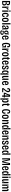

<svg xmlns="http://www.w3.org/2000/svg" viewBox="7555 -8300 905 16055"><g transform="rotate(90 8007.5 -272.5)"><path d="M60 0V-660H231Q264 -660 297 -652.5Q330 -645 357.5 -625.5Q385 -606 402 -572Q419 -538 419 -486Q419 -444 406.5 -415Q394 -386 368 -368.5Q342 -351 302 -345V-332Q374 -325 408.5 -284.5Q443 -244 443 -173Q443 -117 421.5 -78Q400 -39 356.5 -19.5Q313 0 246 0ZM164 -86H241Q291 -86 313.5 -110.5Q336 -135 336 -182Q336 -237 306 -268Q276 -299 222 -299H164ZM164 -373H210Q265 -373 290 -397.5Q315 -422 315 -474Q315 -525 292 -550Q269 -575 219 -575H164Z M531 0V-314V-528H620L618 -347H636Q641 -411 658 -453.5Q675 -496 701.5 -517.5Q728 -539 759 -539Q765 -539 770.5 -538.5Q776 -538 782 -536L777 -418Q773 -419 767.5 -419.5Q762 -420 758 -420Q730 -420 704.5 -396.5Q679 -373 661 -331Q643 -289 640 -233V0Z M854 0V-528H959V0ZM905 -596Q871 -596 854 -609.5Q837 -623 837 -650Q837 -677 854.5 -691Q872 -705 905 -705Q940 -705 957 -691Q974 -677 974 -651Q974 -623 956.5 -609.5Q939 -596 905 -596Z M1238 12Q1183 12 1146.5 -9.5Q1110 -31 1088.5 -68.5Q1067 -106 1058 -155Q1049 -204 1049 -259Q1049 -316 1058.5 -367Q1068 -418 1089.5 -457Q1111 -496 1146.5 -518.5Q1182 -541 1234 -541Q1291 -541 1328 -514.5Q1365 -488 1382 -446Q1399 -404 1395 -356L1295 -343Q1296 -373 1289.5 -399Q1283 -425 1268.5 -440Q1254 -455 1231 -455Q1211 -455 1197 -442.5Q1183 -430 1173.5 -406.5Q1164 -383 1159.5 -347.5Q1155 -312 1155 -266Q1155 -205 1163 -161Q1171 -117 1189 -94Q1207 -71 1235 -71Q1261 -71 1277 -89.5Q1293 -108 1300.5 -137Q1308 -166 1306 -200L1405 -193Q1409 -158 1402.5 -122Q1396 -86 1377 -56Q1358 -26 1323.5 -7Q1289 12 1238 12Z M1641 13Q1580 13 1540 -20Q1500 -53 1480.5 -115.5Q1461 -178 1461 -266Q1461 -360 1482 -420.5Q1503 -481 1543.5 -511Q1584 -541 1643 -541Q1702 -541 1742 -511.5Q1782 -482 1802.5 -422Q1823 -362 1823 -269Q1823 -176 1802 -113Q1781 -50 1740.5 -18.5Q1700 13 1641 13ZM1642 -71Q1666 -71 1683 -92Q1700 -113 1708.5 -156Q1717 -199 1717 -265Q1717 -334 1708 -376Q1699 -418 1682 -437Q1665 -456 1642 -456Q1619 -456 1602 -437Q1585 -418 1576 -376Q1567 -334 1567 -264Q1567 -166 1586 -118.5Q1605 -71 1642 -71Z M1914 0V-697H2018V0Z M2216 11Q2187 11 2160.5 -3Q2134 -17 2117.5 -47Q2101 -77 2101 -123Q2101 -159 2112 -185.5Q2123 -212 2143.5 -231.5Q2164 -251 2190.5 -265.5Q2217 -280 2248 -294Q2274 -306 2293.5 -316.5Q2313 -327 2324 -343Q2335 -359 2335 -386Q2335 -418 2320.5 -436.5Q2306 -455 2277 -455Q2254 -455 2239 -442Q2224 -429 2218.5 -404.5Q2213 -380 2216 -345L2117 -353Q2113 -395 2121.5 -430Q2130 -465 2151 -489.5Q2172 -514 2205 -527.5Q2238 -541 2283 -541Q2340 -541 2374 -519Q2408 -497 2423 -454.5Q2438 -412 2438 -348V-200Q2439 -172 2440.5 -136Q2442 -100 2445 -64Q2448 -28 2451 0H2358Q2354 -33 2352 -65.5Q2350 -98 2348 -130H2334Q2325 -82 2309 -50.5Q2293 -19 2270 -4Q2247 11 2216 11ZM2252 -78Q2268 -78 2280 -86Q2292 -94 2302.5 -108.5Q2313 -123 2320.5 -143.5Q2328 -164 2335 -188V-298L2366 -305Q2357 -289 2341.5 -278Q2326 -267 2307.5 -257.5Q2289 -248 2270 -238.5Q2251 -229 2235.5 -216Q2220 -203 2210 -185Q2200 -167 2200 -141Q2200 -110 2215 -94Q2230 -78 2252 -78Z M2686 160Q2633 160 2595.5 146Q2558 132 2538.5 106.5Q2519 81 2519 48Q2519 5 2548 -24.5Q2577 -54 2627 -65V-80Q2593 -78 2571.5 -89.5Q2550 -101 2550 -126Q2550 -152 2571 -167.5Q2592 -183 2625 -193V-209Q2579 -216 2554 -256Q2529 -296 2529 -350Q2529 -403 2551 -442.5Q2573 -482 2614 -505Q2655 -528 2710 -528H2891V-445L2767 -470V-453Q2818 -440 2839.5 -407Q2861 -374 2861 -331Q2861 -289 2841.5 -253.5Q2822 -218 2786 -197.5Q2750 -177 2701 -177Q2692 -177 2677.5 -178.5Q2663 -180 2650 -183Q2634 -168 2628 -158.5Q2622 -149 2622 -143Q2622 -135 2629 -131Q2636 -127 2648.5 -126Q2661 -125 2678 -125H2735Q2749 -125 2775.5 -123Q2802 -121 2829.5 -109.5Q2857 -98 2876 -72.5Q2895 -47 2895 -1Q2895 54 2867 90Q2839 126 2791.5 143Q2744 160 2686 160ZM2690 73Q2728 73 2751 63Q2774 53 2785 35.5Q2796 18 2796 -3Q2796 -24 2787 -36Q2778 -48 2764.5 -53.5Q2751 -59 2736.5 -60Q2722 -61 2712 -61H2663Q2633 -45 2618 -27.5Q2603 -10 2603 14Q2603 35 2613.5 48Q2624 61 2644 67Q2664 73 2690 73ZM2697 -247Q2729 -247 2745 -274Q2761 -301 2761 -347Q2761 -394 2744.5 -422Q2728 -450 2697 -450Q2664 -450 2647 -421Q2630 -392 2630 -347Q2630 -317 2637.5 -294.5Q2645 -272 2660.5 -259.5Q2676 -247 2697 -247Z M3135 12Q3080 12 3043.5 -9.5Q3007 -31 2986.5 -68.5Q2966 -106 2957.5 -154.5Q2949 -203 2949 -256Q2949 -311 2957 -361.5Q2965 -412 2985 -452.5Q3005 -493 3040 -517Q3075 -541 3128 -541Q3177 -541 3210 -519.5Q3243 -498 3262 -460Q3281 -422 3287.5 -370.5Q3294 -319 3290 -259L3027 -252V-311L3212 -316L3194 -291Q3197 -347 3189.5 -383Q3182 -419 3166.5 -436.5Q3151 -454 3127 -454Q3101 -454 3085 -432.5Q3069 -411 3061 -368.5Q3053 -326 3053 -264Q3053 -170 3071 -120Q3089 -70 3133 -70Q3149 -70 3162 -77Q3175 -84 3184 -98Q3193 -112 3197.5 -133Q3202 -154 3200 -181L3296 -175Q3300 -146 3294 -113Q3288 -80 3270 -51.5Q3252 -23 3219 -5.5Q3186 12 3135 12Z M3726 12Q3669 12 3631.5 -30Q3594 -72 3576.5 -148.5Q3559 -225 3559 -330Q3559 -400 3569 -462Q3579 -524 3602 -571.5Q3625 -619 3665.5 -645.5Q3706 -672 3769 -672Q3825 -672 3860.5 -651.5Q3896 -631 3914 -596.5Q3932 -562 3936.5 -518.5Q3941 -475 3935 -430L3835 -421Q3841 -475 3833.5 -511.5Q3826 -548 3808 -567Q3790 -586 3764 -586Q3732 -586 3710 -558Q3688 -530 3677 -473.5Q3666 -417 3666 -330Q3666 -258 3672.5 -209Q3679 -160 3691 -130.5Q3703 -101 3719.5 -87.5Q3736 -74 3755 -74Q3781 -74 3800 -94.5Q3819 -115 3830.5 -153Q3842 -191 3844 -243H3763V-323H3942V-230L3943 0H3867L3882 -190H3866Q3862 -128 3846.5 -82Q3831 -36 3801.5 -12Q3772 12 3726 12Z M4046 0V-314V-528H4135L4133 -347H4151Q4156 -411 4173 -453.5Q4190 -496 4216.5 -517.5Q4243 -539 4274 -539Q4280 -539 4285.5 -538.5Q4291 -538 4297 -536L4292 -418Q4288 -419 4282.5 -419.5Q4277 -420 4273 -420Q4245 -420 4219.5 -396.5Q4194 -373 4176 -331Q4158 -289 4155 -233V0Z M4518 13Q4457 13 4417 -20Q4377 -53 4357.5 -115.5Q4338 -178 4338 -266Q4338 -360 4359 -420.5Q4380 -481 4420.5 -511Q4461 -541 4520 -541Q4579 -541 4619 -511.5Q4659 -482 4679.5 -422Q4700 -362 4700 -269Q4700 -176 4679 -113Q4658 -50 4617.5 -18.5Q4577 13 4518 13ZM4519 -71Q4543 -71 4560 -92Q4577 -113 4585.5 -156Q4594 -199 4594 -265Q4594 -334 4585 -376Q4576 -418 4559 -437Q4542 -456 4519 -456Q4496 -456 4479 -437Q4462 -418 4453 -376Q4444 -334 4444 -264Q4444 -166 4463 -118.5Q4482 -71 4519 -71Z M4931 8Q4870 8 4836.5 -27.5Q4803 -63 4803 -138V-443H4754V-527H4776Q4805 -527 4817.5 -537Q4830 -547 4833 -570L4841 -633H4906V-528H4983V-441H4906V-156Q4906 -124 4916 -108Q4926 -92 4948 -92Q4954 -92 4964 -94.5Q4974 -97 4987 -100V0Q4971 4 4957.5 6Q4944 8 4931 8Z M5229 12Q5174 12 5137.5 -9.5Q5101 -31 5080.5 -68.5Q5060 -106 5051.5 -154.5Q5043 -203 5043 -256Q5043 -311 5051 -361.5Q5059 -412 5079 -452.5Q5099 -493 5134 -517Q5169 -541 5222 -541Q5271 -541 5304 -519.5Q5337 -498 5356 -460Q5375 -422 5381.5 -370.5Q5388 -319 5384 -259L5121 -252V-311L5306 -316L5288 -291Q5291 -347 5283.5 -383Q5276 -419 5260.5 -436.5Q5245 -454 5221 -454Q5195 -454 5179 -432.5Q5163 -411 5155 -368.5Q5147 -326 5147 -264Q5147 -170 5165 -120Q5183 -70 5227 -70Q5243 -70 5256 -77Q5269 -84 5278 -98Q5287 -112 5291.5 -133Q5296 -154 5294 -181L5390 -175Q5394 -146 5388 -113Q5382 -80 5364 -51.5Q5346 -23 5313 -5.5Q5280 12 5229 12Z M5629 13Q5575 13 5539.5 -3.5Q5504 -20 5485 -47Q5466 -74 5461.5 -107Q5457 -140 5464 -173L5559 -180Q5556 -148 5561.5 -123Q5567 -98 5584 -83.5Q5601 -69 5631 -69Q5667 -69 5683.5 -88Q5700 -107 5700 -134Q5700 -158 5688 -175Q5676 -192 5653.5 -205Q5631 -218 5601 -233Q5575 -245 5550 -259.5Q5525 -274 5504 -292.5Q5483 -311 5471 -337Q5459 -363 5459 -399Q5459 -441 5477.5 -473Q5496 -505 5532.5 -523Q5569 -541 5623 -541Q5681 -541 5719.5 -519Q5758 -497 5775.5 -458Q5793 -419 5787 -367L5694 -358Q5698 -386 5691.5 -408.5Q5685 -431 5668 -445Q5651 -459 5623 -459Q5593 -459 5576.5 -443Q5560 -427 5560 -401Q5560 -379 5572 -363Q5584 -347 5605.5 -334Q5627 -321 5655 -307Q5685 -292 5712 -276.5Q5739 -261 5759 -242.5Q5779 -224 5790.5 -198.5Q5802 -173 5802 -138Q5802 -99 5784.5 -64.5Q5767 -30 5729.5 -8.5Q5692 13 5629 13Z M6113 147V74Q6113 50 6116 17.5Q6119 -15 6124.5 -52.5Q6130 -90 6137 -126H6119Q6110 -85 6095.5 -54Q6081 -23 6059.5 -5Q6038 13 6007 13Q5969 13 5936.5 -16Q5904 -45 5884 -105.5Q5864 -166 5864 -260Q5864 -353 5883.5 -415Q5903 -477 5935.5 -509Q5968 -541 6007 -541Q6043 -541 6065 -518.5Q6087 -496 6100.5 -461.5Q6114 -427 6119 -391H6136L6133 -527H6218V-253V147ZM6038 -76Q6054 -76 6066 -88.5Q6078 -101 6087 -121Q6096 -141 6101.5 -164.5Q6107 -188 6110 -211Q6113 -234 6113 -251V-266Q6113 -293 6107.5 -324.5Q6102 -356 6092 -384Q6082 -412 6068 -430.5Q6054 -449 6036 -449Q6020 -449 6005 -430Q5990 -411 5980.5 -370Q5971 -329 5971 -262Q5971 -195 5980.5 -154Q5990 -113 6005.5 -94.5Q6021 -76 6038 -76Z M6438 13Q6380 13 6352 -32.5Q6324 -78 6324 -174V-528H6429V-201Q6429 -138 6440 -110Q6451 -82 6475 -82Q6492 -82 6506 -94.5Q6520 -107 6530 -129.5Q6540 -152 6546.5 -183Q6553 -214 6554 -250V-528H6659V-212L6660 0H6572L6576 -148H6559Q6550 -91 6534 -55.5Q6518 -20 6494.5 -3.5Q6471 13 6438 13Z M6937 12Q6882 12 6845.5 -9.5Q6809 -31 6788.5 -68.5Q6768 -106 6759.5 -154.5Q6751 -203 6751 -256Q6751 -311 6759 -361.5Q6767 -412 6787 -452.5Q6807 -493 6842 -517Q6877 -541 6930 -541Q6979 -541 7012 -519.5Q7045 -498 7064 -460Q7083 -422 7089.5 -370.5Q7096 -319 7092 -259L6829 -252V-311L7014 -316L6996 -291Q6999 -347 6991.5 -383Q6984 -419 6968.5 -436.5Q6953 -454 6929 -454Q6903 -454 6887 -432.5Q6871 -411 6863 -368.5Q6855 -326 6855 -264Q6855 -170 6873 -120Q6891 -70 6935 -70Q6951 -70 6964 -77Q6977 -84 6986 -98Q6995 -112 6999.5 -133Q7004 -154 7002 -181L7098 -175Q7102 -146 7096 -113Q7090 -80 7072 -51.5Q7054 -23 7021 -5.5Q6988 12 6937 12Z M7352 0V-115L7482 -271Q7507 -303 7526.5 -332Q7546 -361 7558.5 -388.5Q7571 -416 7578 -442Q7585 -468 7585 -493Q7585 -520 7577 -540Q7569 -560 7554 -571Q7539 -582 7517 -582Q7497 -582 7482 -573Q7467 -564 7457.5 -545Q7448 -526 7446.5 -497Q7445 -468 7451 -428L7350 -440Q7340 -508 7355.5 -560.5Q7371 -613 7412 -643Q7453 -673 7517 -673Q7577 -673 7615.5 -648Q7654 -623 7672.5 -584Q7691 -545 7691 -501Q7691 -457 7676 -415.5Q7661 -374 7636.5 -335Q7612 -296 7584 -260.5Q7556 -225 7530 -193L7453 -94V-88L7690 -89V0Z M7734 -138V-253Q7762 -296 7787.5 -346Q7813 -396 7834.5 -449Q7856 -502 7872 -556Q7888 -610 7898 -661H8069V0H7964V-576H7956Q7944 -513 7924 -452.5Q7904 -392 7878.5 -336.5Q7853 -281 7822 -232V-224H8132V-138Z M8207 147V-253V-528H8292L8289 -391H8306Q8312 -428 8325 -462Q8338 -496 8360.5 -518.5Q8383 -541 8418 -541Q8457 -541 8489.5 -509.5Q8522 -478 8541.5 -416Q8561 -354 8561 -261Q8561 -166 8541 -105.5Q8521 -45 8489 -16Q8457 13 8418 13Q8388 13 8366 -4.5Q8344 -22 8330 -53.5Q8316 -85 8305 -126H8287Q8294 -89 8299.5 -52.5Q8305 -16 8308.5 15Q8312 46 8312 67V147ZM8387 -75Q8404 -75 8419.5 -93.5Q8435 -112 8444.5 -153.5Q8454 -195 8454 -263Q8454 -330 8444.5 -371Q8435 -412 8420 -430.5Q8405 -449 8389 -449Q8372 -449 8357.5 -431.5Q8343 -414 8333 -386Q8323 -358 8317.5 -326Q8312 -294 8312 -265V-251Q8312 -234 8315 -211.5Q8318 -189 8323.5 -165Q8329 -141 8338 -121Q8347 -101 8359.5 -88Q8372 -75 8387 -75Z M8792 8Q8731 8 8697.5 -27.5Q8664 -63 8664 -138V-443H8615V-527H8637Q8666 -527 8678.5 -537Q8691 -547 8694 -570L8702 -633H8767V-528H8844V-441H8767V-156Q8767 -124 8777 -108Q8787 -92 8809 -92Q8815 -92 8825 -94.5Q8835 -97 8848 -100V0Q8832 4 8818.5 6Q8805 8 8792 8Z M9310 12Q9253 12 9213.5 -11.5Q9174 -35 9150.5 -79Q9127 -123 9117 -184.5Q9107 -246 9107 -321Q9107 -401 9118 -465.5Q9129 -530 9153.5 -576Q9178 -622 9217.5 -646.5Q9257 -671 9313 -671Q9364 -671 9398 -652.5Q9432 -634 9452 -601Q9472 -568 9479.5 -524.5Q9487 -481 9483 -432L9384 -422Q9388 -475 9379.5 -511.5Q9371 -548 9353 -567Q9335 -586 9310 -586Q9286 -586 9267.5 -569Q9249 -552 9237 -519Q9225 -486 9219 -437.5Q9213 -389 9213 -328Q9213 -234 9225.5 -178.5Q9238 -123 9259.5 -99Q9281 -75 9309 -75Q9341 -75 9360.5 -102Q9380 -129 9387.5 -175Q9395 -221 9390 -280L9490 -269Q9495 -211 9489.5 -160Q9484 -109 9463.5 -70Q9443 -31 9405.5 -9.5Q9368 12 9310 12Z M9742 13Q9681 13 9641 -20Q9601 -53 9581.5 -115.5Q9562 -178 9562 -266Q9562 -360 9583 -420.5Q9604 -481 9644.5 -511Q9685 -541 9744 -541Q9803 -541 9843 -511.5Q9883 -482 9903.5 -422Q9924 -362 9924 -269Q9924 -176 9903 -113Q9882 -50 9841.5 -18.5Q9801 13 9742 13ZM9743 -71Q9767 -71 9784 -92Q9801 -113 9809.5 -156Q9818 -199 9818 -265Q9818 -334 9809 -376Q9800 -418 9783 -437Q9766 -456 9743 -456Q9720 -456 9703 -437Q9686 -418 9677 -376Q9668 -334 9668 -264Q9668 -166 9687 -118.5Q9706 -71 9743 -71Z M10015 0V-344V-528H10102L10099 -382H10116Q10125 -439 10141.5 -474Q10158 -509 10182 -525Q10206 -541 10238 -541Q10298 -541 10326 -493Q10354 -445 10354 -350V0H10249V-332Q10249 -392 10237.5 -419.5Q10226 -447 10202 -447Q10179 -447 10161 -424Q10143 -401 10132.5 -362.5Q10122 -324 10120 -277V0Z M10586 13Q10546 13 10513 -18Q10480 -49 10460.5 -111.5Q10441 -174 10441 -266Q10441 -360 10461 -420Q10481 -480 10514 -509Q10547 -538 10584 -538Q10615 -538 10637 -520.5Q10659 -503 10673 -472Q10687 -441 10694 -400L10712 -399Q10705 -438 10700 -475Q10695 -512 10692.5 -543Q10690 -574 10690 -594V-697H10795V-268V0H10713L10715 -134H10697Q10690 -95 10677 -61.5Q10664 -28 10642 -7.5Q10620 13 10586 13ZM10614 -78Q10631 -78 10645.5 -95.5Q10660 -113 10670 -140.5Q10680 -168 10685.5 -199Q10691 -230 10691 -258V-273Q10691 -291 10688 -313.5Q10685 -336 10679 -360Q10673 -384 10664.5 -404Q10656 -424 10643.5 -437Q10631 -450 10616 -450Q10599 -450 10583.5 -431.5Q10568 -413 10558 -372Q10548 -331 10548 -263Q10548 -197 10558 -156Q10568 -115 10583 -96.5Q10598 -78 10614 -78Z M11072 12Q11017 12 10980.5 -9.5Q10944 -31 10923.5 -68.5Q10903 -106 10894.5 -154.5Q10886 -203 10886 -256Q10886 -311 10894 -361.5Q10902 -412 10922 -452.5Q10942 -493 10977 -517Q11012 -541 11065 -541Q11114 -541 11147 -519.5Q11180 -498 11199 -460Q11218 -422 11224.5 -370.5Q11231 -319 11227 -259L10964 -252V-311L11149 -316L11131 -291Q11134 -347 11126.5 -383Q11119 -419 11103.5 -436.5Q11088 -454 11064 -454Q11038 -454 11022 -432.5Q11006 -411 10998 -368.5Q10990 -326 10990 -264Q10990 -170 11008 -120Q11026 -70 11070 -70Q11086 -70 11099 -77Q11112 -84 11121 -98Q11130 -112 11134.5 -133Q11139 -154 11137 -181L11233 -175Q11237 -146 11231 -113Q11225 -80 11207 -51.5Q11189 -23 11156 -5.5Q11123 12 11072 12Z M11319 0V-344V-528H11406L11403 -382H11420Q11429 -439 11445.5 -474Q11462 -509 11486 -525Q11510 -541 11542 -541Q11602 -541 11630 -493Q11658 -445 11658 -350V0H11553V-332Q11553 -392 11541.5 -419.5Q11530 -447 11506 -447Q11483 -447 11465 -424Q11447 -401 11436.5 -362.5Q11426 -324 11424 -277V0Z M11909 13Q11855 13 11819.5 -3.5Q11784 -20 11765 -47Q11746 -74 11741.5 -107Q11737 -140 11744 -173L11839 -180Q11836 -148 11841.5 -123Q11847 -98 11864 -83.5Q11881 -69 11911 -69Q11947 -69 11963.5 -88Q11980 -107 11980 -134Q11980 -158 11968 -175Q11956 -192 11933.5 -205Q11911 -218 11881 -233Q11855 -245 11830 -259.5Q11805 -274 11784 -292.5Q11763 -311 11751 -337Q11739 -363 11739 -399Q11739 -441 11757.5 -473Q11776 -505 11812.5 -523Q11849 -541 11903 -541Q11961 -541 11999.5 -519Q12038 -497 12055.5 -458Q12073 -419 12067 -367L11974 -358Q11978 -386 11971.5 -408.5Q11965 -431 11948 -445Q11931 -459 11903 -459Q11873 -459 11856.5 -443Q11840 -427 11840 -401Q11840 -379 11852 -363Q11864 -347 11885.5 -334Q11907 -321 11935 -307Q11965 -292 11992 -276.5Q12019 -261 12039 -242.5Q12059 -224 12070.5 -198.5Q12082 -173 12082 -138Q12082 -99 12064.5 -64.5Q12047 -30 12009.5 -8.5Q11972 13 11909 13Z M12330 12Q12275 12 12238.5 -9.5Q12202 -31 12181.5 -68.5Q12161 -106 12152.5 -154.5Q12144 -203 12144 -256Q12144 -311 12152 -361.5Q12160 -412 12180 -452.5Q12200 -493 12235 -517Q12270 -541 12323 -541Q12372 -541 12405 -519.5Q12438 -498 12457 -460Q12476 -422 12482.5 -370.5Q12489 -319 12485 -259L12222 -252V-311L12407 -316L12389 -291Q12392 -347 12384.5 -383Q12377 -419 12361.5 -436.5Q12346 -454 12322 -454Q12296 -454 12280 -432.5Q12264 -411 12256 -368.5Q12248 -326 12248 -264Q12248 -170 12266 -120Q12284 -70 12328 -70Q12344 -70 12357 -77Q12370 -84 12379 -98Q12388 -112 12392.5 -133Q12397 -154 12395 -181L12491 -175Q12495 -146 12489 -113Q12483 -80 12465 -51.5Q12447 -23 12414 -5.5Q12381 12 12330 12Z M12704 13Q12664 13 12631 -18Q12598 -49 12578.5 -111.5Q12559 -174 12559 -266Q12559 -360 12579 -420Q12599 -480 12632 -509Q12665 -538 12702 -538Q12733 -538 12755 -520.5Q12777 -503 12791 -472Q12805 -441 12812 -400L12830 -399Q12823 -438 12818 -475Q12813 -512 12810.5 -543Q12808 -574 12808 -594V-697H12913V-268V0H12831L12833 -134H12815Q12808 -95 12795 -61.5Q12782 -28 12760 -7.5Q12738 13 12704 13ZM12732 -78Q12749 -78 12763.5 -95.5Q12778 -113 12788 -140.5Q12798 -168 12803.5 -199Q12809 -230 12809 -258V-273Q12809 -291 12806 -313.5Q12803 -336 12797 -360Q12791 -384 12782.5 -404Q12774 -424 12761.5 -437Q12749 -450 12734 -450Q12717 -450 12701.5 -431.5Q12686 -413 12676 -372Q12666 -331 12666 -263Q12666 -197 12676 -156Q12686 -115 12701 -96.5Q12716 -78 12732 -78Z M13214 0V-660H13374L13492 -106H13501L13619 -660H13778V0H13680L13687 -560H13678L13553 0H13439L13317 -560H13308L13314 0Z M14060 12Q14005 12 13968.5 -9.5Q13932 -31 13911.5 -68.5Q13891 -106 13882.5 -154.5Q13874 -203 13874 -256Q13874 -311 13882 -361.5Q13890 -412 13910 -452.5Q13930 -493 13965 -517Q14000 -541 14053 -541Q14102 -541 14135 -519.5Q14168 -498 14187 -460Q14206 -422 14212.5 -370.5Q14219 -319 14215 -259L13952 -252V-311L14137 -316L14119 -291Q14122 -347 14114.5 -383Q14107 -419 14091.5 -436.5Q14076 -454 14052 -454Q14026 -454 14010 -432.5Q13994 -411 13986 -368.5Q13978 -326 13978 -264Q13978 -170 13996 -120Q14014 -70 14058 -70Q14074 -70 14087 -77Q14100 -84 14109 -98Q14118 -112 14122.5 -133Q14127 -154 14125 -181L14221 -175Q14225 -146 14219 -113Q14213 -80 14195 -51.5Q14177 -23 14144 -5.5Q14111 12 14060 12Z M14434 13Q14394 13 14361 -18Q14328 -49 14308.5 -111.5Q14289 -174 14289 -266Q14289 -360 14309 -420Q14329 -480 14362 -509Q14395 -538 14432 -538Q14463 -538 14485 -520.5Q14507 -503 14521 -472Q14535 -441 14542 -400L14560 -399Q14553 -438 14548 -475Q14543 -512 14540.5 -543Q14538 -574 14538 -594V-697H14643V-268V0H14561L14563 -134H14545Q14538 -95 14525 -61.5Q14512 -28 14490 -7.5Q14468 13 14434 13ZM14462 -78Q14479 -78 14493.5 -95.5Q14508 -113 14518 -140.5Q14528 -168 14533.5 -199Q14539 -230 14539 -258V-273Q14539 -291 14536 -313.5Q14533 -336 14527 -360Q14521 -384 14512.5 -404Q14504 -424 14491.5 -437Q14479 -450 14464 -450Q14447 -450 14431.5 -431.5Q14416 -413 14406 -372Q14396 -331 14396 -263Q14396 -197 14406 -156Q14416 -115 14431 -96.5Q14446 -78 14462 -78Z M14753 0V-528H14858V0ZM14804 -596Q14770 -596 14753 -609.5Q14736 -623 14736 -650Q14736 -677 14753.5 -691Q14771 -705 14804 -705Q14839 -705 14856 -691Q14873 -677 14873 -651Q14873 -623 14855.5 -609.5Q14838 -596 14804 -596Z M15078 13Q15020 13 14992 -32.5Q14964 -78 14964 -174V-528H15069V-201Q15069 -138 15080 -110Q15091 -82 15115 -82Q15132 -82 15146 -94.5Q15160 -107 15170 -129.5Q15180 -152 15186.5 -183Q15193 -214 15194 -250V-528H15299V-212L15300 0H15212L15216 -148H15199Q15190 -91 15174 -55.5Q15158 -20 15134.5 -3.5Q15111 13 15078 13Z M15410 0V-350V-528H15497L15493 -382H15510Q15520 -439 15535 -474Q15550 -509 15572.5 -525Q15595 -541 15624 -541Q15659 -541 15679.5 -521.5Q15700 -502 15709 -466.5Q15718 -431 15715 -382H15733Q15743 -439 15759 -474Q15775 -509 15798 -525Q15821 -541 15852 -541Q15881 -541 15902 -528Q15923 -515 15937 -490.5Q15951 -466 15957.5 -430Q15964 -394 15964 -346V0H15859V-323Q15859 -365 15854.5 -392.5Q15850 -420 15840.5 -433Q15831 -446 15814 -446Q15793 -446 15776 -424.5Q15759 -403 15749.5 -365.5Q15740 -328 15738 -278V0H15636V-321Q15636 -364 15631.5 -391.5Q15627 -419 15618 -432.5Q15609 -446 15592 -446Q15571 -446 15554 -425Q15537 -404 15527 -366Q15517 -328 15515 -278V0Z"/></g></svg>

Font: Bricolage Grotesque 24pt Condensed Medium
Style: Regular
Weight: 500
Width: 3
Designer: Mathieu Triay
Foundry: Atelier Triay
Version: Version 1.001;gftools[0.9.33.dev8+g029e19f]